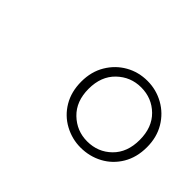

<svg xmlns="http://www.w3.org/2000/svg" viewBox="-58 -809 467 467"><g transform="rotate(45 175.5 -575.0)"><path d="M238 -482Q275 -482 300.5 -507Q326 -532 326 -575Q326 -618 300.5 -643Q275 -668 238 -668Q202 -668 176 -643Q150 -618 150 -575Q150 -532 176 -507Q202 -482 238 -482ZM237 -460Q208 -460 182 -474Q156 -488 140.5 -514Q125 -540 125 -575Q125 -609 140.5 -635Q156 -661 181.5 -675.5Q207 -690 238 -690Q268 -690 294 -675.5Q320 -661 335.5 -635Q351 -609 351 -575Q351 -540 335.5 -514Q320 -488 294 -474Q268 -460 237 -460Z"/></g></svg>

Font: Source Serif 4 ExtraLight
Style: Italic
Weight: 250
Italic angle: -12°
Designer: Frank Grießhammer
Foundry: Adobe Systems Incorporated
Version: Version 4.004;hotconv 1.0.116;makeotfexe 2.5.65601